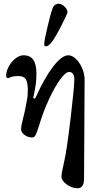

<svg xmlns="http://www.w3.org/2000/svg" viewBox="-20 -723 539 1028"><path d="M309 222Q309 208 316 178Q323 148 324 141Q337 86 357.5 -85.5Q378 -257 378 -300Q378 -317 370.5 -327.5Q363 -338 350 -338Q332 -338 302.5 -298Q273 -258 242 -191Q211 -124 189 -50Q179 -18 172 -2.5Q165 13 153 13Q130 13 111.5 -0.5Q93 -14 93 -31Q93 -51 107 -103L113 -129Q121 -167 125 -190Q129 -213 129 -240Q129 -282 118 -299Q107 -316 78 -316Q53 -316 40 -310.5Q27 -305 25 -305Q19 -305 16 -307.5Q13 -310 13 -318Q13 -341 27 -367Q41 -393 63 -410Q85 -427 105 -427Q142 -427 158.5 -402.5Q175 -378 175 -329Q175 -297 171.5 -271.5Q168 -246 159 -205L158 -202Q158 -199 160 -197Q162 -195 164 -195Q169 -195 174 -207Q218 -306 264.5 -366.5Q311 -427 346 -427Q366 -427 386.5 -407.5Q407 -388 420 -357.5Q433 -327 433 -297Q433 -177 431 63L430 232Q430 285 396 285Q365 285 337 264.5Q309 244 309 222ZM217 -489Q217 -505 234.5 -580Q252 -655 263 -682Q267 -692 276.5 -698Q286 -704 295 -703Q312 -702 327.5 -686Q343 -670 341 -657Q340 -647 308.5 -585.5Q277 -524 258 -499Q239 -475 227 -475Q220 -475 218.5 -477.5Q217 -480 217 -489Z"/></svg>

Font: EB Garamond SemiBold
Style: Regular
Weight: 600
Designer: Georg Duffner and Octavio Pardo
Foundry: Georg Duffner
Version: Version 1.000